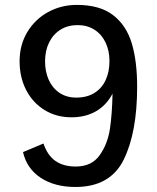

<svg xmlns="http://www.w3.org/2000/svg" viewBox="-20 -755 640 784"><path d="M74 -134 157.5 -169Q174 -120 206.8 -97.5Q239.5 -75 289 -75Q354.5 -75 387.2 -121.5Q420 -168 429 -229.8Q438 -291.5 439.5 -372.5Q414 -324.5 371.2 -300.2Q328.5 -276 272 -276Q210 -276 161.8 -305.8Q113.5 -335.5 86.8 -387.5Q60 -439.5 60 -505Q60 -571.5 91.5 -624Q123 -676.5 176.5 -705.8Q230 -735 294 -735Q387.5 -735 441.8 -693.2Q496 -651.5 518 -578.2Q540 -505 540 -401Q540 -214 485 -102.8Q430 8.5 288 8.5Q203 8.5 146 -29.2Q89 -67 74 -134ZM427 -506Q427 -548 411 -581.5Q395 -615 365.5 -633.8Q336 -652.5 297 -652.5Q257 -652.5 227 -633.8Q197 -615 180.5 -581.5Q164 -548 164 -504.5Q164 -462.5 179 -429Q194 -395.5 222.8 -376Q251.5 -356.5 291.5 -356.5Q335 -356.5 365.5 -375.5Q396 -394.5 411.5 -428.2Q427 -462 427 -506Z"/></svg>

Font: JuliaMono Medium
Style: Regular
Weight: 500
Monospace: yes
Designer: cormullion
Foundry: corm
Version: Version 0.054; ttfautohint (v1.8.4)